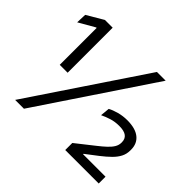

<svg xmlns="http://www.w3.org/2000/svg" viewBox="-148 -830 1022 1022"><g transform="rotate(45 363.0 -319.5)"><path d="M109.6 -300V-577.8H105.8L15.1 -525.6L17.2 -583.8L110.8 -639H169V-300ZM73.6 0 502.2 -639H567.9L140 0ZM450.9 0V-53.1L553.4 -133.9Q578.9 -153.9 597 -170.8Q615.2 -187.8 625.1 -204.3Q635 -220.9 635 -239.2V-242.7Q635 -267.8 617.9 -281Q600.8 -294.2 563.5 -294.2Q531.8 -294.2 505 -285.8Q478.1 -277.4 454.6 -266L459.7 -318.4Q479.4 -329.5 509.8 -337.7Q540.2 -346 572.5 -346Q633.8 -346 665.7 -320.5Q697.6 -295.1 697.6 -249V-243.8Q697.6 -216.4 686.1 -194.2Q674.7 -171.9 653.4 -151Q632.2 -130 602 -106.5L533.9 -54.4V-41.2L506.9 -51.3H702.9V0Z"/></g></svg>

Font: Anek Tamil Medium
Style: Regular
Weight: 500
Designer: Aadarsh Rajan (Tamil), Yesha Goshar (Latin)
Foundry: Ek Type
Version: Version 1.003